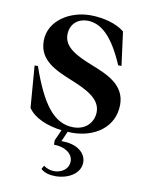

<svg xmlns="http://www.w3.org/2000/svg" viewBox="-83 -576 663 854"><g transform="rotate(10 248.5 -149.0)"><path d="M266 14C368 14 455 -44 455 -146C455 -236 374 -269 298 -299C230 -326 170 -355 170 -412C170 -464 208 -489 247 -489C313 -489 366 -434 416 -317H431L411 -469C377 -498 316 -515 256 -515C164 -515 71 -459 71 -367C71 -278 149 -246 225 -215C296 -186 358 -155 358 -96C358 -55 329 -11 267 -11C178 -11 121 -91 65 -252H50L65 -63C93 -21 153 3 218 11L196 60V80C246 80 282 106 282 140C282 176 250 196 217 196C200 196 182 190 169 180L160 196C176 211 200 217 226 217C284 217 338 186 338 135C338 95 299 57 226 59L246 13Z"/></g></svg>

Font: Sprat Condensed Medium
Style: Regular
Weight: 500
Width: 3
Designer: Ethan Nakache
Foundry: Collletttivo
Version: Version 2.000;Glyphs 3.2 (3217)